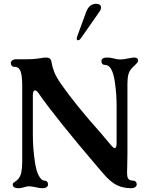

<svg xmlns="http://www.w3.org/2000/svg" viewBox="-20 -981 801 1011"><path d="M47 -10Q47 -15 50.5 -18Q54 -21 62.5 -26.5Q71 -32 77 -40Q88 -53 92.5 -75Q97 -97 97 -130V-529Q97 -587 87 -609Q77 -630 57 -629H55Q47 -629 42 -635Q37 -641 37 -649Q37 -657 44.5 -663Q52 -669 67 -669H122Q154 -669 173.5 -672Q193 -675 196 -675Q210 -678 221 -678Q247 -678 250 -659Q255 -630 264.5 -604.5Q274 -579 302 -538Q378 -429 511 -280L559 -223Q577 -201 584 -201Q594 -201 594 -229V-428Q594 -484 585 -548Q572 -639 534 -639Q524 -639 519 -644.5Q514 -650 514 -659Q514 -678 544 -678Q562 -678 580 -673Q583 -672 593 -670Q603 -668 615 -668Q632 -668 658 -674Q680 -678 686 -678Q707 -678 707 -663Q707 -657 703 -651.5Q699 -646 691.5 -639Q684 -632 678 -626Q662 -610 656.5 -590.5Q651 -571 651 -539V-170L650 -108Q649 -95 649 -75Q649 -62 651 -50Q656 -30 680 -30Q689 -30 694.5 -24.5Q700 -19 700 -10Q700 -2 692.5 4Q685 10 670 10Q629 10 595.5 -6Q562 -22 522 -69Q514 -79 498 -97Q274 -359 183 -490Q173 -505 164 -505Q159 -505 156 -498.5Q153 -492 153 -480V-270Q153 -199 164 -127Q171 -79 185 -54.5Q199 -30 213 -30Q223 -30 228 -24.5Q233 -19 233 -10Q233 -1 225.5 4.5Q218 10 203 10Q188 10 168 5Q163 4 152 2Q141 0 132 0Q120 0 107 5Q103 6 94 8Q85 10 77 10Q47 10 47 -10ZM384 -778Q384 -780 386 -788L433 -916Q449 -961 486 -961Q498 -961 505 -956Q512 -951 512 -942Q512 -931 504 -920L407 -781Q402 -774 398.5 -771.5Q395 -769 390 -769Q384 -769 384 -778Z"/></svg>

Font: Raigarh Medium
Style: Regular
Weight: 500
Designer: jaikishan Patel
Foundry: MagicType
Version: Version 1.000